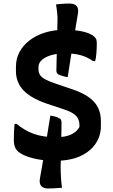

<svg xmlns="http://www.w3.org/2000/svg" viewBox="-20 -888 640 1083"><path d="M291 19Q220 19 161.5 3.5Q103 -12 77 -38Q69 -46 63.5 -61Q58 -76 58 -96Q58 -118 59 -143Q60 -168 62 -189H74Q118 -152 170.5 -133Q223 -114 296 -114Q351 -114 383.5 -130.5Q416 -147 428 -172V-187Q427 -206 419 -221Q411 -236 391.5 -248.5Q372 -261 338 -272L245 -303Q192 -321 157 -343Q122 -365 103.5 -388.5Q85 -412 77.5 -436.5Q70 -461 70 -484V-512Q70 -557 90 -594.5Q110 -632 147 -660.5Q184 -689 234.5 -704.5Q285 -720 346 -720Q405 -720 449.5 -709.5Q494 -699 513 -680Q522 -672 524 -662.5Q526 -653 526 -643Q526 -619 524 -591.5Q522 -564 517 -543H505Q473 -566 436 -576.5Q399 -587 345 -587Q305 -587 271 -577.5Q237 -568 217 -550.5Q197 -533 197 -510V-498Q197 -479 205.5 -465.5Q214 -452 235 -440.5Q256 -429 292 -417L386 -385Q449 -364 484.5 -337Q520 -310 534.5 -277.5Q549 -245 549 -207V-176Q549 -121 518.5 -76.5Q488 -32 431 -6.5Q374 19 291 19ZM362 -453Q347 -455 332.5 -459.5Q318 -464 311 -467Q304 -471 301 -476.5Q298 -482 298 -491Q299 -523 299.5 -556.5Q300 -590 301 -625Q302 -660 302.5 -694Q303 -728 304 -761Q305 -775 304.5 -788.5Q304 -802 302.5 -815Q301 -828 299.5 -840Q298 -852 296 -863Q311 -865 323 -866Q335 -867 347.5 -867.5Q360 -868 373 -868Q402 -868 413.5 -852.5Q425 -837 419 -808Q413 -774 407.5 -739Q402 -704 396 -667.5Q390 -631 384 -594.5Q378 -558 372.5 -522Q367 -486 362 -453ZM264 -236Q278 -234 292.5 -230Q307 -226 314 -221Q321 -218 324 -212.5Q327 -207 327 -198Q327 -175 326.5 -150.5Q326 -126 325.5 -100.5Q325 -75 324.5 -49Q324 -23 323.5 2.5Q323 28 322 52Q322 66 322.5 82Q323 98 324 114.5Q325 131 326.5 145.5Q328 160 330 171Q316 172 303.5 173Q291 174 278.5 174.5Q266 175 251 175Q233 175 221 168Q209 161 205.5 147Q202 133 206 114Q212 83 217.5 49Q223 15 229 -21Q235 -57 241 -93Q247 -129 252.5 -165.5Q258 -202 264 -236Z"/></svg>

Font: Rec Mono Semicasual
Style: Bold
Weight: 700
Version: Version 1.085; ttfautohint (v1.8.4.7-5d5b)